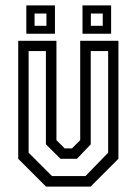

<svg xmlns="http://www.w3.org/2000/svg" viewBox="-20 -691 506 711"><path d="M150.5 0 47.5 -103V-540H189V-172L219.5 -141.5H246.5L277 -172V-540H418.5V-103L315.5 0ZM172.5 -39H296.5L380.5 -125.5V-502H316V-156.5L265 -103H204L150 -156.5V-502H86V-125.5ZM285.5 -566V-671H391.5V-566ZM77.5 -566V-671H183.5V-566ZM108 -595.5H152V-641H108ZM316.5 -595.5H360.5V-641H316.5Z"/></svg>

Font: Tourney Condensed
Style: Regular
Weight: 400
Width: 3
Designer: Tyler Finck
Foundry: Etcetera Type Co
Version: Version 1.010; ttfautohint (v1.8.3)